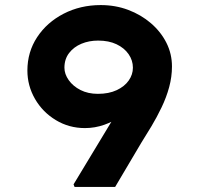

<svg xmlns="http://www.w3.org/2000/svg" viewBox="-20 -737 779 757"><path d="M274 0 270 -10 537 -452 560 -399Q545 -365 520 -334.5Q495 -304 461.5 -281Q428 -258 391 -245Q354 -232 315 -232Q252 -232 200 -263.5Q148 -295 118 -347Q88 -399 88 -459Q88 -532 126.5 -590.5Q165 -649 231 -683Q297 -717 377 -717Q435 -717 485.5 -698Q536 -679 575 -645.5Q614 -612 636 -568.5Q658 -525 658 -475Q658 -434 647 -393.5Q636 -353 617 -313.5Q598 -274 577 -239Q556 -204 537 -174L434 0ZM366 -367Q409 -367 440 -381.5Q471 -396 487.5 -419.5Q504 -443 504 -470Q504 -499 487 -523.5Q470 -548 439.5 -562.5Q409 -577 367 -577Q331 -577 301 -564.5Q271 -552 252.5 -528Q234 -504 234 -470Q234 -445 251 -421Q268 -397 297.5 -382Q327 -367 366 -367Z"/></svg>

Font: Lexend Peta
Style: Bold
Weight: 700
Designer: Bonnie Shaver-Troup, Thomas Jockin
Foundry: Lexend
Version: Version 1.007